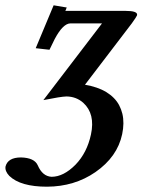

<svg xmlns="http://www.w3.org/2000/svg" viewBox="-32 -474 535 721"><path d="M216.3 -439.9Q214.4 -434.1 212.9 -433.1H439.9Q482.4 -433.1 482.9 -419.4Q482.9 -417.5 482.4 -416Q480.5 -410.6 462.9 -386.2L287.1 -155.8Q310.5 -151.9 330.6 -145Q350.6 -138.2 366.7 -128.4Q382.8 -118.7 395 -106.4Q407.2 -94.2 415.3 -79.1Q423.3 -64 427.5 -46.9Q431.6 -29.8 431.4 -10.5Q431.2 8.8 426.8 29.8Q408.7 115.2 326.2 172.4Q247.6 226.6 144.5 227.1Q44.9 227.1 2.9 186.5Q-14.2 168.5 -11.2 150.9Q-2.4 117.7 45.9 117.2Q97.2 118.2 109.9 147Q127.4 188 161.6 189.9Q206.5 189.9 251.5 144.5Q294.9 99.6 309.6 30.8Q326.2 -46.4 280.8 -87.9Q254.4 -111.3 217.8 -111.8Q196.3 -111.3 130.9 -98.1L351.1 -386.2H232.9Q204.6 -386.2 173.3 -327.1Q164.1 -309.1 153.8 -287.1L102.1 -293L169.4 -454.1L218.8 -445.8Q217.3 -443.8 216.3 -439.9Z"/></svg>

Font: Linux Libertine Slanted O
Style: Bold Slanted
Weight: 700
Designer: Philipp H. Poll
Foundry: Philipp H. Poll
Version: Version 5.0.0